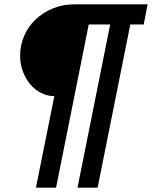

<svg xmlns="http://www.w3.org/2000/svg" viewBox="-20 -718 702 887"><path d="M231 -274Q198 -274 169 -289Q140 -304 119 -329.5Q98 -355 85.5 -388.5Q73 -422 73 -460Q73 -509 91.5 -552Q110 -595 144 -627.5Q178 -660 224 -679Q270 -698 326 -698H662L644 -605H582L431 149H338L489 -605H390L239 149H146Z"/></svg>

Font: IBM Plex Sans SmBld
Style: Italic
Weight: 600
Italic angle: -11°
Designer: Mike Abbink, Paul van der Laan, Pieter van Rosmalen
Foundry: Bold Monday
Version: Version 3.005